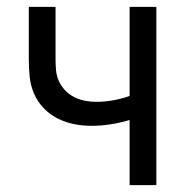

<svg xmlns="http://www.w3.org/2000/svg" viewBox="-20 -540 540 560"><path d="M358 0V-190Q331 -182 303 -177.5Q275 -173 247 -173Q221 -173 196 -178Q171 -183 148 -194.5Q125 -206 107 -225Q89 -244 79 -267.5Q69 -291 66.5 -316.5Q64 -342 64 -368V-520H142V-368Q142 -351 143.5 -334.5Q145 -318 152 -303Q159 -288 170.5 -276Q182 -264 197 -256.5Q212 -249 228.5 -246Q245 -243 261 -243Q286 -243 310.5 -247.5Q335 -252 358 -260V-520H436V0Z"/></svg>

Font: Zed Mono
Style: Regular
Weight: 400
Monospace: yes
Designer: Belleve Invis
Foundry: Belleve Invis
Version: Version 1.0.0; ttfautohint (v1.8.4)